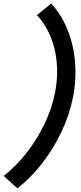

<svg xmlns="http://www.w3.org/2000/svg" viewBox="-76 -863 452 1068"><path d="M230 -347.2Q241.7 -408.2 241.7 -465.3Q241.7 -559.6 212.2 -640.6Q182.6 -721.7 129.4 -778.8L208.5 -843.3Q272.5 -775.4 308.1 -675.3Q343.8 -575.2 343.8 -460.9Q343.8 -391.1 330.1 -322.3Q311 -225.1 266.1 -130.1Q221.2 -35.2 158 46.1Q94.7 127.4 21 184.6L-55.7 115.7Q12.2 63 70.8 -11.5Q129.4 -85.9 171.1 -172.9Q212.9 -259.8 230 -347.2Z"/></svg>

Font: Reddit Sans Fudge
Style: Bold
Weight: 700
Italic angle: -11.25°
Designer: Stephen Hutchings
Version: Version 1.013